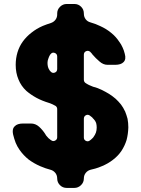

<svg xmlns="http://www.w3.org/2000/svg" viewBox="-20 -839 695 949"><path d="M451.2 -5.9 427.7 0Q413.1 3.9 403.8 15.6Q394.5 27.3 394.5 43Q394.5 62.5 380.4 76.2Q366.2 89.8 347.7 89.8H333H330.1H309.6Q290 89.8 276.4 76.2Q262.7 62.5 262.7 43Q262.7 27.3 253.4 15.6Q244.1 3.9 229.5 0Q206.1 -5.9 178.7 -17.6Q147.5 -31.2 121.1 -50.8Q95.7 -71.3 77.1 -97.7Q65.4 -114.3 57.6 -132.8Q49.8 -153.3 44.9 -173.8Q43 -182.6 43 -189.5Q43 -206.1 52.7 -214.8Q65.4 -228.5 93.8 -228.5H132.8Q155.3 -228.5 172.9 -212.9Q190.4 -197.3 204.1 -175.8L206.1 -171.9Q208 -169.9 209 -168Q213.9 -163.1 216.8 -159.2Q220.7 -154.3 225.6 -151.4Q229.5 -147.5 233.4 -145.5Q242.2 -138.7 252.4 -144Q262.7 -149.4 262.7 -160.2V-299.8Q262.7 -309.6 254.9 -315.4Q240.2 -324.2 222.7 -330.1Q187.5 -340.8 160.2 -355.5Q131.8 -371.1 110.4 -389.6Q84 -414.1 71.3 -446.3Q57.6 -478.5 57.6 -518.6Q57.6 -550.8 66.4 -580.1Q75.2 -609.4 92.8 -633.8Q110.4 -658.2 135.7 -677.7Q160.2 -697.3 191.4 -710.9Q210.9 -718.8 232.4 -725.6Q246.1 -730.5 254.4 -741.7Q262.7 -752.9 262.7 -767.6V-772.5Q262.7 -792 276.9 -805.7Q291 -819.3 309.6 -819.3H330.1H333H347.7Q367.2 -819.3 380.9 -805.7Q394.5 -792 394.5 -772.5V-771.5Q394.5 -755.9 403.3 -744.1Q412.1 -732.4 426.8 -728.5Q454.1 -720.7 475.6 -710Q505.9 -696.3 529.3 -676.8Q552.7 -658.2 569.3 -632.8Q579.1 -620.1 585.9 -604.5Q592.8 -589.8 596.7 -573.2Q604.5 -545.9 590.8 -532.2Q578.1 -518.6 548.8 -518.6H511.7Q490.2 -518.6 471.7 -535.2Q452.1 -551.8 436.5 -570.3Q436.5 -571.3 435.5 -571.3V-572.3Q430.7 -578.1 425.8 -583Q416 -590.8 405.3 -585.9Q394.5 -581.1 394.5 -568.4V-445.3Q394.5 -435.5 401.4 -429.7Q418 -418 440.4 -410.2Q453.1 -407.2 462.9 -403.3Q473.6 -398.4 483.4 -394.5Q502.9 -384.8 520.5 -374Q537.1 -363.3 551.8 -350.6Q566.4 -336.9 578.1 -322.3Q589.8 -306.6 597.7 -289.1V-290Q605.5 -270.5 610.4 -252Q614.3 -231.4 614.3 -209Q613.3 -175.8 605.5 -146.5Q596.7 -118.2 580.1 -92.8Q563.5 -68.4 539.1 -49.8Q514.6 -30.3 483.4 -17.6Q467.8 -10.7 451.2 -5.9ZM229.5 -486.3Q238.3 -475.6 250.5 -480Q262.7 -484.4 262.7 -498V-559.6Q262.7 -573.2 250 -577.6Q237.3 -582 229.5 -570.3Q228.5 -570.3 228 -569.3Q227.5 -568.4 227.5 -568.4Q221.7 -558.6 218.8 -548.8Q214.8 -539.1 214.8 -528.3Q214.8 -518.6 216.8 -509.8Q218.8 -501 223.6 -494.1Q224.6 -492.2 226.6 -489.3ZM454.1 -183.6Q458 -195.3 458 -209Q458 -220.7 455.1 -231.4Q451.2 -242.2 443.4 -250Q442.4 -252 439.5 -253.9Q437.5 -255.9 435.5 -258.8Q428.7 -264.6 422.9 -268.6Q413.1 -274.4 403.8 -269Q394.5 -263.7 394.5 -252V-159.2Q394.5 -147.5 404.8 -142.6Q415 -137.7 423.8 -144.5Q429.7 -148.4 435.5 -154.3L440.4 -159.2L442.4 -162.1Q450.2 -172.9 454.1 -183.6Z"/></svg>

Font: DeepSea
Style: Bold
Weight: 700
Designer: Stem
Version: Version 3.019;git-0a5106e0b